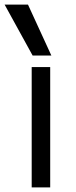

<svg xmlns="http://www.w3.org/2000/svg" viewBox="-44 -810 330 830"><path d="M93 0V-520H173V0ZM97 -570 -24 -790H77L178 -570Z"/></svg>

Font: M PLUS 1
Style: Regular
Weight: 400
Designer: Coji Morishita
Foundry: UNDERFOREST DESIGN
Version: Version 1.001